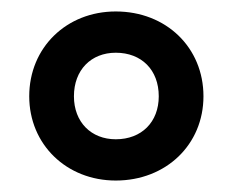

<svg xmlns="http://www.w3.org/2000/svg" viewBox="-20 -720 407 335"><path d="M182 -405C270 -405 335 -468 335 -552C335 -637 270 -700 182 -700C96 -700 31 -637 31 -552C31 -468 96 -405 182 -405ZM182 -477C139 -477 109 -507 109 -552C109 -598 139 -628 182 -628C227 -628 257 -598 257 -552C257 -507 227 -477 182 -477Z"/></svg>

Font: Ronzino Medium
Style: Regular
Weight: 500
Designer: Nunzio Mazzaferro
Foundry: Collletttivo
Version: Version 1.000;Glyphs 3.3 (3337)